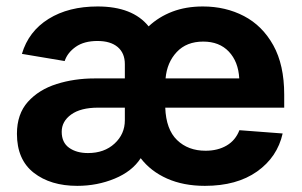

<svg xmlns="http://www.w3.org/2000/svg" viewBox="-20 -573 950 603"><path d="M222.7 10.7Q138.7 10.7 85.9 -30.5Q33.2 -71.8 33.2 -152.8Q33.2 -214.8 67.6 -253.2Q102.1 -291.5 157.7 -309.1Q213.4 -326.7 276.9 -326.7H372.1V-371.6Q372.1 -406.2 349.6 -425.3Q327.1 -444.3 286.1 -444.3Q244.1 -444.3 218 -426Q191.9 -407.7 183.1 -381.3L48.8 -403.8Q69.8 -474.6 132.6 -513.7Q195.3 -552.7 286.6 -552.7Q396.5 -552.7 446.8 -490.2Q478.5 -520 521.2 -536.4Q564 -552.7 617.2 -552.7Q688.5 -552.7 746.3 -522.5Q804.2 -492.2 838.4 -430.7Q872.6 -369.1 872.6 -275.9V-234.9H499Q501.5 -166.5 536.1 -133.1Q570.8 -99.6 625.5 -99.6Q664.1 -99.6 691.9 -116Q719.7 -132.3 731.9 -164.1L867.7 -153.8Q851.1 -79.6 787.4 -34.4Q723.6 10.7 623.5 10.7Q556.2 10.7 504.6 -12.2Q453.1 -35.2 421.9 -76.2Q395 -34.7 340.1 -12Q285.2 10.7 222.7 10.7ZM372.1 -234.9H288.1Q233.4 -234.9 203.6 -213.4Q173.8 -191.9 173.8 -159.2Q173.8 -125.5 197 -108.9Q220.2 -92.3 256.3 -92.3Q307.6 -92.3 339.8 -122.1Q372.1 -151.9 372.1 -195.3ZM500 -326.7H731.4Q728.5 -379.4 698.7 -410.9Q668.9 -442.4 618.2 -442.4Q565.9 -442.4 535.2 -409.7Q504.4 -377 500 -326.7Z"/></svg>

Font: Inter-Bold
Style: Bold
Weight: 700
Designer: Rasmus Andersson
Foundry: rsms
Version: Version 4.000;git-a52131595